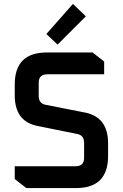

<svg xmlns="http://www.w3.org/2000/svg" viewBox="-20 -957 625 977"><path d="M55 -46V-111H364Q408 -111 408 -154V-230Q408 -268 374 -275L171 -316Q55 -339 55 -472V-527Q55 -690 218 -690H451L510 -644V-579H221Q177 -579 177 -536V-469Q177 -431 211 -424L414 -384Q530 -360 530 -228V-163Q530 0 367 0H114ZM216 -784 351 -937 417 -874 273 -730Z"/></svg>

Font: Oxanium SemiBold
Style: Regular
Weight: 600
Designer: Severin Meyer
Version: Version 2.000